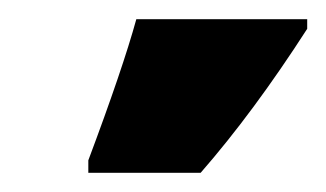

<svg xmlns="http://www.w3.org/2000/svg" viewBox="-20 -734 340 200"><path d="M72 -567Q108 -663 122 -714H300V-704Q244 -617 189 -554H72Z"/></svg>

Font: Noto Sans Display Black
Style: Italic
Weight: 900
Italic angle: -12°
Designer: Monotype Design team
Foundry: Monotype Imaging Inc.
Version: Version 1.000